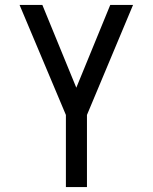

<svg xmlns="http://www.w3.org/2000/svg" viewBox="-20 -755 616 775"><path d="M246 0H331V-291L517 -735H425L288 -401L151 -735H59L246 -291Z"/></svg>

Font: Iosevka Sparkle
Style: Regular
Weight: 400
Designer: Belleve Invis
Foundry: Belleve Invis
Version: Version 4.5.0; ttfautohint (v1.8.3)